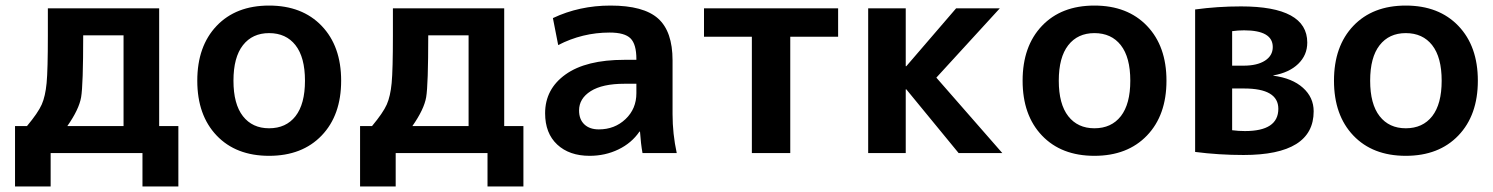

<svg xmlns="http://www.w3.org/2000/svg" viewBox="-20 -550 5365 690"><path d="M222 -97H424V-423H279Q279 -244 271.5 -200.5Q264 -157 222 -97ZM77 -97Q117 -145 130 -174.5Q143 -204 147.5 -251.5Q152 -299 152 -423V-520H552V-97H621V120H492V0H162V120H34V-97Z M758.5 -457Q828 -530 947 -530Q1066 -530 1136 -457Q1206 -384 1206 -260Q1206 -136 1136 -63Q1066 10 947 10Q828 10 758.5 -63Q689 -136 689 -260Q689 -384 758.5 -457ZM947 -89Q1008 -89 1042 -132.5Q1076 -176 1076 -260Q1076 -344 1042 -387.5Q1008 -431 947 -431Q887 -431 853 -387.5Q819 -344 819 -260Q819 -176 853 -132.5Q887 -89 947 -89Z M1462 -97H1664V-423H1519Q1519 -244 1511.5 -200.5Q1504 -157 1462 -97ZM1317 -97Q1357 -145 1370 -174.5Q1383 -204 1387.5 -251.5Q1392 -299 1392 -423V-520H1792V-97H1861V120H1732V0H1402V120H1274V-97Z M2174 -530Q2293 -530 2345 -483.5Q2397 -437 2397 -333V-140Q2397 -69 2412 0H2289Q2283 -33 2280 -77H2278Q2250 -36 2202.5 -13Q2155 10 2099 10Q2026 10 1982.5 -30.5Q1939 -71 1939 -143Q1939 -230 2012.5 -282.5Q2086 -335 2224 -335H2267V-338Q2267 -391 2246 -412Q2225 -433 2171 -433Q2073 -433 1986 -388L1967 -485Q2062 -530 2174 -530ZM2061 -153Q2061 -121 2080 -103Q2099 -85 2132 -85Q2189 -85 2228 -122Q2267 -159 2267 -215V-249H2224Q2145 -249 2103 -222.5Q2061 -196 2061 -153Z M2992 -418H2820V0H2682V-418H2510V-520H2992Z M3237 -312 3416 -520H3573L3345 -271L3582 0H3425L3237 -229H3235V0H3100V-520H3235V-312Z M3724.5 -457Q3794 -530 3913 -530Q4032 -530 4102 -457Q4172 -384 4172 -260Q4172 -136 4102 -63Q4032 10 3913 10Q3794 10 3724.5 -63Q3655 -136 3655 -260Q3655 -384 3724.5 -457ZM3913 -89Q3974 -89 4008 -132.5Q4042 -176 4042 -260Q4042 -344 4008 -387.5Q3974 -431 3913 -431Q3853 -431 3819 -387.5Q3785 -344 3785 -260Q3785 -176 3819 -132.5Q3853 -89 3913 -89Z M4408 -82Q4431 -79 4454 -79Q4574 -79 4574 -159Q4574 -232 4451 -232H4408ZM4408 -314H4449Q4498 -314 4526 -332Q4554 -350 4554 -381Q4554 -441 4451 -441Q4429 -441 4408 -438ZM4701 -150Q4701 7 4449 7Q4360 7 4275 -4V-516Q4355 -527 4440 -527Q4678 -527 4678 -397Q4678 -352 4645.5 -320.5Q4613 -289 4556 -279V-278Q4624 -269 4662.5 -234.5Q4701 -200 4701 -150Z M4843.5 -457Q4913 -530 5032 -530Q5151 -530 5221 -457Q5291 -384 5291 -260Q5291 -136 5221 -63Q5151 10 5032 10Q4913 10 4843.5 -63Q4774 -136 4774 -260Q4774 -384 4843.5 -457ZM5032 -89Q5093 -89 5127 -132.5Q5161 -176 5161 -260Q5161 -344 5127 -387.5Q5093 -431 5032 -431Q4972 -431 4938 -387.5Q4904 -344 4904 -260Q4904 -176 4938 -132.5Q4972 -89 5032 -89Z"/></svg>

Font: M PLUS 1p
Style: Bold
Weight: 700
Version: Version 1.062